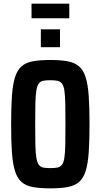

<svg xmlns="http://www.w3.org/2000/svg" viewBox="-20 -1025 552 1053"><path d="M256 8Q199 8 160.5 1Q122 -6 98.5 -26.5Q75 -47 62.5 -86Q50 -125 45.5 -188Q41 -251 41 -344Q41 -437 45.5 -500Q50 -563 62.5 -602Q75 -641 98.5 -661.5Q122 -682 160.5 -689Q199 -696 256 -696Q312 -696 350.5 -689Q389 -682 413 -661.5Q437 -641 449.5 -602Q462 -563 466.5 -500Q471 -437 471 -344Q471 -251 466.5 -188Q462 -125 449.5 -86Q437 -47 413 -26.5Q389 -6 350.5 1Q312 8 256 8ZM256 -103Q279 -103 294.5 -106Q310 -109 319.5 -121Q329 -133 333 -159Q337 -185 338 -230Q339 -275 339 -344Q339 -413 338 -458Q337 -503 333 -529Q329 -555 319.5 -567Q310 -579 294.5 -582Q279 -585 256 -585Q232 -585 217 -582Q202 -579 193 -567Q184 -555 179.5 -529Q175 -503 174 -458Q173 -413 173 -344Q173 -275 174 -230Q175 -185 179.5 -159Q184 -133 193 -121Q202 -109 217 -106Q232 -103 256 -103ZM204 -766V-864H309V-766ZM153 -925V-1005H360V-925Z"/></svg>

Font: Saira Condensed
Style: Bold
Weight: 700
Width: 3
Designer: Hector Gatti with collaboration of the Omnibus-Type team
Foundry: Omnibus-Type
Version: Version 1.101